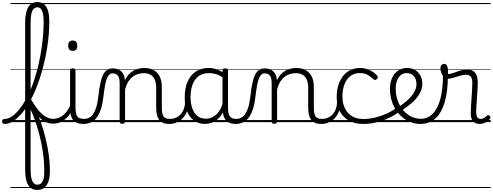

<svg xmlns="http://www.w3.org/2000/svg" viewBox="-101 -1170 4720 1839"><path d="M-57 17Q-69 17 -75 9.5Q-81 2 -81 -7Q-81 -16 -75 -23.5Q-69 -31 -57 -31Q-29 -31 -2.5 -45.5Q24 -60 49.5 -84.5Q75 -109 98 -141Q121 -173 141.5 -208.5Q162 -244 178 -279Q199 -324 217 -375.5Q235 -427 250.5 -483.5Q266 -540 278 -599.5Q290 -659 299 -720.5Q308 -782 312.5 -843.5Q317 -905 317 -965Q317 -978 325 -985Q333 -992 344 -991.5Q355 -991 363 -984.5Q371 -978 371 -965Q371 -905 366 -842Q361 -779 351 -716Q341 -653 327 -591Q313 -529 295.5 -470Q278 -411 258 -357Q238 -303 215 -256Q196 -216 172 -176Q148 -136 121.5 -101.5Q95 -67 65.5 -40.5Q36 -14 5.5 1.5Q-25 17 -57 17ZM258 649Q227 649 205 637.5Q183 626 168.5 602Q154 578 147 541.5Q140 505 140 454V-950Q140 -1051 169 -1100.5Q198 -1150 257 -1150Q296 -1150 321 -1129.5Q346 -1109 358.5 -1068Q371 -1027 371 -965Q371 -953 363 -946.5Q355 -940 344 -940Q333 -940 325 -946.5Q317 -953 317 -965Q317 -1011 310 -1041Q303 -1071 290 -1085.5Q277 -1100 257 -1100Q236 -1100 221.5 -1085Q207 -1070 199.5 -1037.5Q192 -1005 192 -950V-226Q223 -169 248 -109Q273 -49 294 12.5Q315 74 330.5 134.5Q346 195 356.5 253.5Q367 312 372 366Q377 420 377 469Q377 525 364 565Q351 605 324.5 627Q298 649 258 649ZM258 599Q276 599 289 589.5Q302 580 309.5 562.5Q317 545 320 521.5Q323 498 323 469Q323 424 319.5 376.5Q316 329 308.5 279.5Q301 230 290 179Q279 128 264.5 77.5Q250 27 232 -23Q214 -73 192 -121V454Q192 529 208.5 564Q225 599 258 599ZM0 621H438V631H0ZM0 -20H438V0H0ZM0 -505H438V-500H0ZM0 -1141H438V-1131H0Z M406 14Q364 14 329.5 -5Q295 -24 267 -55.5Q239 -87 216 -124Q193 -161 174 -196Q169 -205 173 -212.5Q177 -220 185 -222Q193 -224 198 -215Q223 -171 255 -129Q287 -87 325.5 -59.5Q364 -32 408 -32Q440 -32 467 -44Q494 -56 515 -76.5Q536 -97 551.5 -121.5Q567 -146 576 -171Q578 -178 583.5 -179Q589 -180 594.5 -176Q600 -172 602.5 -163.5Q605 -155 601 -143Q592 -117 575.5 -89.5Q559 -62 535 -38.5Q511 -15 479 -0.5Q447 14 406 14ZM438 621V631ZM438 -20V0ZM438 -505V-500ZM438 -1141V-1131Z M700 17Q662 17 636.5 6.5Q611 -4 596.5 -24Q582 -44 576 -72.5Q570 -101 570 -137V-496Q570 -506 576 -510.5Q582 -515 595 -515Q609 -515 615.5 -510.5Q622 -506 622 -496V-137Q622 -82 638.5 -56.5Q655 -31 706 -31Q715 -31 719.5 -23.5Q724 -16 723.5 -7Q723 2 717.5 9.5Q712 17 700 17ZM596 -683Q574 -683 563 -695.5Q552 -708 552 -732Q552 -757 563 -769.5Q574 -782 596 -782Q617 -782 628 -769.5Q639 -757 639 -732Q640 -707 628.5 -695Q617 -683 596 -683ZM438 621H763V631H438ZM438 -20H763V0H438ZM438 -505H763V-500H438ZM438 -1141H763V-1131H438Z M698 17Q689 17 684.5 9.5Q680 2 680.5 -7Q681 -16 687 -23.5Q693 -31 704 -31Q735 -31 757.5 -45.5Q780 -60 797 -87.5Q814 -115 824.5 -155Q835 -195 841 -247Q849 -318 859.5 -369Q870 -420 885.5 -452Q901 -484 923.5 -499.5Q946 -515 979 -515Q988 -515 992.5 -508Q997 -501 996.5 -491.5Q996 -482 991 -474.5Q986 -467 977 -467Q959 -467 946 -455.5Q933 -444 923 -419Q913 -394 905.5 -354Q898 -314 891 -257Q884 -186 868.5 -134.5Q853 -83 829 -49Q805 -15 772.5 1Q740 17 698 17ZM763 621H863V631H763ZM763 -20H863V0H763ZM763 -505H863V-500H763ZM763 -1141H863V-1131H763Z M1522 17Q1485 17 1460.5 6.5Q1436 -4 1422 -24Q1408 -44 1401.5 -72.5Q1395 -101 1395 -137V-326Q1395 -371 1383 -403Q1371 -435 1344.5 -452Q1318 -469 1275 -469Q1248 -469 1220.5 -461Q1193 -453 1169.5 -435Q1146 -417 1127.5 -387.5Q1109 -358 1097 -314V-4Q1097 6 1090.5 10.5Q1084 15 1070 15Q1057 15 1051 10.5Q1045 6 1045 -4V-374Q1045 -424 1028 -445.5Q1011 -467 977 -467Q966 -467 960.5 -474.5Q955 -482 955.5 -491.5Q956 -501 962 -508Q968 -515 979 -515Q1007 -515 1027.5 -507Q1048 -499 1062.5 -484.5Q1077 -470 1085 -450Q1093 -430 1095 -405V-401Q1111 -435 1132 -457.5Q1153 -480 1178 -493.5Q1203 -507 1229.5 -513Q1256 -519 1282 -519Q1330 -519 1367.5 -500Q1405 -481 1427 -440.5Q1449 -400 1449 -334V-137Q1449 -82 1464.5 -56.5Q1480 -31 1528 -31Q1537 -31 1542 -23.5Q1547 -16 1546.5 -7Q1546 2 1540 9.5Q1534 17 1522 17ZM863 621H1584V631H863ZM863 -20H1584V0H863ZM863 -505H1584V-500H863ZM863 -1141H1584V-1131H863Z M1519 17Q1508 17 1502.5 9.5Q1497 2 1497.5 -7Q1498 -16 1505 -23.5Q1512 -31 1525 -31Q1558 -31 1584.5 -43Q1611 -55 1630 -76Q1649 -97 1659.5 -125Q1670 -153 1671 -186Q1672 -198 1681 -201.5Q1690 -205 1698.5 -201.5Q1707 -198 1706 -186Q1705 -142 1690.5 -104.5Q1676 -67 1651.5 -40Q1627 -13 1593 2Q1559 17 1519 17ZM1584 621V631ZM1584 -20V0ZM1584 -505V-500ZM1584 -1141V-1131Z M1861 17Q1806 17 1762 -12Q1718 -41 1693 -98Q1668 -155 1668 -238Q1668 -288 1677.5 -331Q1687 -374 1706 -408.5Q1725 -443 1752.5 -467.5Q1780 -492 1816.5 -505.5Q1853 -519 1898 -519Q1936 -519 1972.5 -506.5Q2009 -494 2045 -470V-419Q2005 -449 1970 -459.5Q1935 -470 1899 -470Q1867 -470 1839.5 -460.5Q1812 -451 1790.5 -432Q1769 -413 1754.5 -385.5Q1740 -358 1732 -322Q1724 -286 1724 -242Q1724 -180 1740.5 -133Q1757 -86 1789.5 -59.5Q1822 -33 1871 -33Q1905 -33 1937 -49Q1969 -65 1995.5 -101.5Q2022 -138 2039 -202L2057 -159Q2036 -85 2002.5 -47Q1969 -9 1931.5 4Q1894 17 1861 17ZM2157 17Q2123 17 2099 7Q2075 -3 2060 -22Q2045 -41 2037.5 -69Q2030 -97 2030 -132V-495Q2030 -506 2037 -510.5Q2044 -515 2058 -515Q2071 -515 2077 -510.5Q2083 -506 2083 -496V-133Q2083 -81 2100 -56Q2117 -31 2163 -31Q2170 -31 2174 -23.5Q2178 -16 2177.5 -7Q2177 2 2172.5 9.5Q2168 17 2157 17ZM1584 621H2219V631H1584ZM1584 -20H2219V0H1584ZM1584 -505H2219V-500H1584ZM1584 -1141H2219V-1131H1584Z M2154 17Q2145 17 2140.5 9.5Q2136 2 2136.5 -7Q2137 -16 2143 -23.5Q2149 -31 2160 -31Q2191 -31 2213.5 -45.5Q2236 -60 2253 -87.5Q2270 -115 2280.5 -155Q2291 -195 2297 -247Q2305 -318 2315.5 -369Q2326 -420 2341.5 -452Q2357 -484 2379.5 -499.5Q2402 -515 2435 -515Q2444 -515 2448.5 -508Q2453 -501 2452.5 -491.5Q2452 -482 2447 -474.5Q2442 -467 2433 -467Q2415 -467 2402 -455.5Q2389 -444 2379 -419Q2369 -394 2361.5 -354Q2354 -314 2347 -257Q2340 -186 2324.5 -134.5Q2309 -83 2285 -49Q2261 -15 2228.5 1Q2196 17 2154 17ZM2219 621H2319V631H2219ZM2219 -20H2319V0H2219ZM2219 -505H2319V-500H2219ZM2219 -1141H2319V-1131H2219Z M2978 17Q2941 17 2916.5 6.5Q2892 -4 2878 -24Q2864 -44 2857.5 -72.5Q2851 -101 2851 -137V-326Q2851 -371 2839 -403Q2827 -435 2800.5 -452Q2774 -469 2731 -469Q2704 -469 2676.5 -461Q2649 -453 2625.5 -435Q2602 -417 2583.5 -387.5Q2565 -358 2553 -314V-4Q2553 6 2546.5 10.5Q2540 15 2526 15Q2513 15 2507 10.5Q2501 6 2501 -4V-374Q2501 -424 2484 -445.5Q2467 -467 2433 -467Q2422 -467 2416.5 -474.5Q2411 -482 2411.5 -491.5Q2412 -501 2418 -508Q2424 -515 2435 -515Q2463 -515 2483.5 -507Q2504 -499 2518.5 -484.5Q2533 -470 2541 -450Q2549 -430 2551 -405V-401Q2567 -435 2588 -457.5Q2609 -480 2634 -493.5Q2659 -507 2685.5 -513Q2712 -519 2738 -519Q2786 -519 2823.5 -500Q2861 -481 2883 -440.5Q2905 -400 2905 -334V-137Q2905 -82 2920.5 -56.5Q2936 -31 2984 -31Q2993 -31 2998 -23.5Q3003 -16 3002.5 -7Q3002 2 2996 9.5Q2990 17 2978 17ZM2319 621H3040V631H2319ZM2319 -20H3040V0H2319ZM2319 -505H3040V-500H2319ZM2319 -1141H3040V-1131H2319Z M2975 17Q2964 17 2958.5 9.5Q2953 2 2953.5 -7Q2954 -16 2961 -23.5Q2968 -31 2981 -31Q3014 -31 3040.5 -43Q3067 -55 3086 -76Q3105 -97 3115.5 -125Q3126 -153 3127 -186Q3128 -198 3137 -201.5Q3146 -205 3154.5 -201.5Q3163 -198 3162 -186Q3161 -142 3146.5 -104.5Q3132 -67 3107.5 -40Q3083 -13 3049 2Q3015 17 2975 17ZM3040 621V631ZM3040 -20V0ZM3040 -505V-500ZM3040 -1141V-1131Z M3378 17Q3260 17 3192 -52Q3124 -121 3124 -243Q3124 -303 3139.5 -353.5Q3155 -404 3184 -441Q3213 -478 3254.5 -498.5Q3296 -519 3349 -519Q3395 -519 3439 -499Q3483 -479 3514 -442Q3519 -435 3518.5 -428.5Q3518 -422 3509 -413Q3500 -404 3492 -404Q3484 -404 3478 -410Q3448 -437 3419.5 -453.5Q3391 -470 3346 -470Q3308 -470 3277 -455Q3246 -440 3224.5 -410.5Q3203 -381 3191 -339.5Q3179 -298 3179 -245Q3179 -179 3203.5 -130.5Q3228 -82 3272.5 -56Q3317 -30 3379 -30Q3389 -30 3395 -23Q3401 -16 3401 -6.5Q3401 3 3395.5 10Q3390 17 3378 17ZM3040 621H3575V631H3040ZM3040 -20H3575V0H3040ZM3040 -505H3575V-500H3040ZM3040 -1141H3575V-1131H3040Z M3377 17Q3365 17 3359 10Q3353 3 3353 -6.5Q3353 -16 3359.5 -23Q3366 -30 3378 -30Q3434 -30 3492 -44Q3550 -58 3604 -82.5Q3658 -107 3701 -141Q3710 -148 3718 -145.5Q3726 -143 3731 -136Q3736 -129 3736 -120Q3736 -111 3728 -104Q3682 -68 3625 -40.5Q3568 -13 3505 2Q3442 17 3377 17ZM3575 621V631ZM3575 -20V0ZM3575 -505V-500ZM3575 -1141V-1131Z M3708 -140Q3750 -167 3783 -194Q3816 -221 3839.5 -249Q3863 -277 3875.5 -305.5Q3888 -334 3888 -364Q3888 -414 3862 -442Q3836 -470 3790 -470Q3780 -470 3774.5 -477.5Q3769 -485 3770 -494.5Q3771 -504 3777 -511.5Q3783 -519 3794 -519Q3847 -519 3880 -496.5Q3913 -474 3928.5 -440Q3944 -406 3944 -369Q3944 -341 3935.5 -314Q3927 -287 3910 -260Q3893 -233 3867.5 -207Q3842 -181 3808.5 -155.5Q3775 -130 3734 -104ZM3575 621H4019V631H3575ZM3575 -20H4019V0H3575ZM3575 -505H4019V-500H3575ZM3575 -1141H4019V-1131H3575Z M3928 17Q3877 17 3832.5 0Q3788 -17 3751.5 -48Q3715 -79 3688.5 -121.5Q3662 -164 3648 -214.5Q3634 -265 3634 -321Q3634 -355 3641.5 -385.5Q3649 -416 3663 -440.5Q3677 -465 3697 -482.5Q3717 -500 3741.5 -509.5Q3766 -519 3794 -519Q3805 -519 3810 -511.5Q3815 -504 3814 -494.5Q3813 -485 3807 -477.5Q3801 -470 3790 -470Q3768 -470 3750 -459.5Q3732 -449 3718.5 -429.5Q3705 -410 3697 -383Q3689 -356 3689 -323Q3689 -257 3709 -203.5Q3729 -150 3763 -111.5Q3797 -73 3840 -52.5Q3883 -32 3928 -32Q3995 -32 4043 -80Q4091 -128 4116.5 -221.5Q4142 -315 4142 -451Q4142 -462 4149 -467Q4156 -472 4165.5 -471.5Q4175 -471 4182 -465Q4189 -459 4189 -449Q4189 -292 4157.5 -188.5Q4126 -85 4068 -34Q4010 17 3928 17ZM4019 621H4032V631H4019ZM4019 -20H4032V0H4019ZM4019 -505H4032V-500H4019ZM4019 -1141H4032V-1131H4019Z M4493 17Q4472 17 4456.5 10.5Q4441 4 4430 -8.5Q4419 -21 4413.5 -39.5Q4408 -58 4408 -84Q4408 -116 4410.5 -153.5Q4413 -191 4415.5 -230Q4418 -269 4420.5 -306Q4423 -343 4423 -374Q4423 -419 4407.5 -436.5Q4392 -454 4361 -454Q4336 -454 4303.5 -444Q4271 -434 4239 -424.5Q4207 -415 4181 -415Q4165 -415 4150.5 -431.5Q4136 -448 4126.5 -471.5Q4117 -495 4117 -514Q4117 -527 4121 -536.5Q4125 -546 4133 -552Q4141 -558 4152 -558Q4173 -558 4181.5 -539Q4190 -520 4190 -493Q4190 -486 4190 -478Q4190 -470 4190 -462Q4213 -460 4241 -471Q4269 -482 4302.5 -493Q4336 -504 4370 -504Q4406 -504 4429 -491Q4452 -478 4463.5 -449.5Q4475 -421 4475 -376Q4475 -345 4472.5 -308.5Q4470 -272 4467.5 -233.5Q4465 -195 4462.5 -160Q4460 -125 4460 -96Q4460 -64 4470 -47.5Q4480 -31 4502 -31Q4513 -31 4523 -34Q4533 -37 4543 -44.5Q4553 -52 4563 -62Q4570 -68 4576.5 -67.5Q4583 -67 4589 -60Q4595 -54 4596 -47.5Q4597 -41 4593 -34Q4582 -19 4565.5 -7Q4549 5 4530.5 11Q4512 17 4493 17ZM4031 621H4599V631H4031ZM4031 -20H4599V0H4031ZM4031 -505H4599V-500H4031ZM4031 -1141H4599V-1131H4031Z"/></svg>

Font: Playwrite BR Guides
Style: Regular
Weight: 400
Designer: Veronika Burian, José Scaglione
Foundry: TypeTogether
Version: Version 1.003